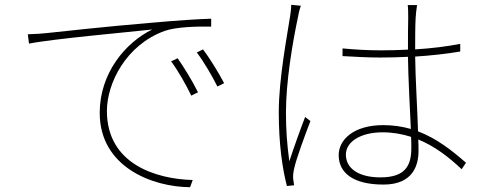

<svg xmlns="http://www.w3.org/2000/svg" viewBox="-20 -761 2040 801"><path d="M721 -518 694 -505C723 -466 758 -404 778 -362L806 -376C782 -425 743 -487 721 -518ZM827 -555 801 -542C831 -503 866 -442 887 -400L915 -414C890 -462 850 -525 827 -555ZM96 -618 101 -579C200 -599 528 -628 615 -638C501 -582 396 -454 396 -290C396 -64 616 19 773 20L784 -10C632 -14 426 -76 426 -298C426 -414 506 -574 667 -632C715 -649 802 -651 861 -650V-683C800 -681 724 -676 611 -666C430 -651 221 -628 175 -623C155 -621 133 -619 96 -618Z M1195 -741C1195 -730 1194 -717 1191 -698C1178 -612 1143 -433 1143 -293C1143 -160 1158 -57 1177 15L1207 12C1206 5 1204 -7 1203 -16C1202 -29 1204 -44 1207 -57C1216 -100 1254 -201 1275 -256L1253 -273C1235 -227 1205 -143 1187 -88C1177 -164 1173 -218 1173 -294C1173 -416 1199 -577 1224 -694C1227 -712 1231 -725 1235 -737ZM1696 -144C1696 -71 1672 -21 1567 -21C1478 -21 1423 -57 1423 -116C1423 -170 1485 -209 1576 -209C1618 -209 1658 -202 1695 -190C1696 -172 1696 -156 1696 -144ZM1924 -82C1867 -132 1803 -183 1724 -213C1721 -312 1713 -433 1712 -525C1776 -529 1840 -536 1900 -546V-578C1844 -567 1779 -559 1712 -555C1712 -598 1712 -650 1714 -686C1715 -704 1717 -720 1720 -740H1681C1683 -725 1683 -704 1683 -685C1682 -649 1682 -606 1682 -554C1645 -552 1607 -551 1569 -551C1513 -551 1463 -554 1409 -559V-527C1465 -524 1512 -521 1566 -521C1605 -521 1643 -522 1682 -524C1683 -437 1690 -312 1694 -223C1659 -233 1621 -239 1579 -239C1455 -239 1393 -178 1393 -114C1393 -40 1453 9 1580 9C1704 9 1726 -73 1726 -131C1726 -146 1726 -162 1725 -179C1792 -152 1851 -107 1906 -55Z"/></svg>

Font: Noto Sans Japanese Thin
Style: Regular
Weight: 100
Designer: Ryoko NISHIZUKA (kana & ideographs); Paul D. Hunt (Latin, Greek & Cyrillic); Wenlong ZHANG (bopomofo); Sandoll Communica
Foundry: Adobe Systems Incorporated
Version: Version 1.000;PS 1;hotconv 1.0.78;makeotf.lib2.5.61930